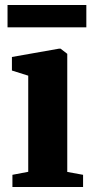

<svg xmlns="http://www.w3.org/2000/svg" viewBox="-20 -745 366 765"><path d="M29.5 0V-48.5L92.5 -60.5V-443.5L27.5 -464V-518L214.5 -551H221.5L248 -530.5V-60L311 -48.5V0ZM324 -725V-636H10V-725Z"/></svg>

Font: Merriweather 60pt ExtraBold
Style: Regular
Weight: 800
Version: Version 2.100